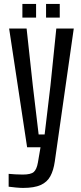

<svg xmlns="http://www.w3.org/2000/svg" viewBox="-20 -744 410 970"><path d="M96.5 205.4Q82.1 205.4 60.9 203.4Q39.6 201.4 23.7 199.2V134.3Q37 135.6 57.9 136.8Q78.7 137.9 94.9 137.9Q136.1 137.9 150.7 124.8Q165.4 111.7 171.4 77.6L184.7 0H117L26.1 -600H114.4L145.7 -312.3L175.2 -64.7H205.5L235 -312.3L264.5 -600H352.7L256.8 71.9Q250.4 116.7 234.3 146.3Q218.2 176 185.6 190.7Q153 205.4 96.5 205.4ZM212.7 -655V-724.2H281.9V-655ZM93.1 -655V-724.2H162.3V-655Z"/></svg>

Font: Big Shoulders Text SC Thin
Style: Regular
Weight: 100
Designer: Patric King
Foundry: XO Type Co
Version: Version 2.002